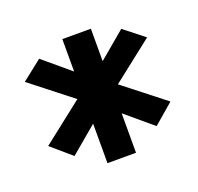

<svg xmlns="http://www.w3.org/2000/svg" viewBox="-74 -754 529 512"><g transform="rotate(-20 190.0 -498.0)"><path d="M17 -419 74 -370 150 -434V-322H231V-434L307 -370L364 -419L248 -510L364 -601L307 -646L231 -582V-674H150V-582L74 -646L17 -601L133 -510Z"/></g></svg>

Font: Charger Pro
Style: ExBd
Weight: 400
Designer: Jasper
Foundry: Cannot Into Space Fonts
Version: Version 1.09